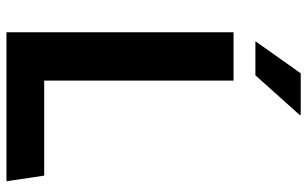

<svg xmlns="http://www.w3.org/2000/svg" viewBox="-194 -734 929 580"><g transform="rotate(90 270.0 -444.5)"><path d="M78 0V-686H224V-114H511L528 0ZM105 -752 202 -889H327L328 -886L208 -752Z"/></g></svg>

Font: Chivo SemiBold
Style: Regular
Weight: 600
Designer: Hector Gatti
Foundry: Omnibus-Type
Version: Version 2.002